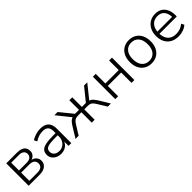

<svg xmlns="http://www.w3.org/2000/svg" viewBox="320 -1719 2951 2951"><g transform="rotate(-45 1795.5 -243.5)"><path d="M88 0V-487H319Q375 -487 411.5 -472.5Q448 -458 466.5 -429.5Q485 -401 485 -358Q485 -313 454 -282Q423 -251 373 -244V-254Q412 -252 440.5 -236Q469 -220 485 -194Q501 -168 501 -134Q501 -72 455 -36Q409 0 327 0ZM149 -47H327Q381 -47 410 -69.5Q439 -92 439 -135Q439 -179 410 -201.5Q381 -224 327 -224H149ZM149 -271H319Q368 -271 396 -293.5Q424 -316 424 -356Q424 -397 396 -418.5Q368 -440 319 -440H149Z M793 8Q744 8 704.5 -11Q665 -30 642.5 -63Q620 -96 620 -137Q620 -192 648 -223Q676 -254 741 -267Q806 -280 915 -280H965V-233H917Q850 -233 805 -229Q760 -225 733.5 -214.5Q707 -204 696 -186.5Q685 -169 685 -142Q685 -97 717 -70Q749 -43 802 -43Q846 -43 879.5 -64Q913 -85 933 -120.5Q953 -156 953 -201V-316Q953 -382 924.5 -412Q896 -442 834 -442Q790 -442 749 -429.5Q708 -417 664 -388L640 -437Q667 -455 699 -468Q731 -481 766 -488Q801 -495 835 -495Q894 -495 934 -475.5Q974 -456 994.5 -415.5Q1015 -375 1015 -312V0H955V-116H963Q953 -79 929 -51Q905 -23 870.5 -7.5Q836 8 793 8Z M1107 0 1207 -163Q1231 -202 1250.5 -225Q1270 -248 1291 -259Q1312 -270 1341 -273L1321 -254L1134 -487H1204L1374 -278H1460V-487H1523V-278H1610L1779 -487H1849L1662 -254L1642 -273Q1671 -270 1691.5 -259.5Q1712 -249 1731.5 -226Q1751 -203 1777 -163L1876 0H1808L1717 -149Q1698 -179 1681.5 -196Q1665 -213 1644.5 -219.5Q1624 -226 1592 -226H1523V0H1460V-226H1391Q1360 -226 1339 -219.5Q1318 -213 1302 -196Q1286 -179 1267 -149L1175 0Z M1971 0V-487H2033V-278H2324V-487H2386V0H2324V-225H2033V0Z M2758 8Q2689 8 2638 -23Q2587 -54 2559 -110.5Q2531 -167 2531 -244Q2531 -320 2559 -376.5Q2587 -433 2638 -464Q2689 -495 2758 -495Q2827 -495 2878 -464Q2929 -433 2957 -376.5Q2985 -320 2985 -244Q2985 -167 2957 -110.5Q2929 -54 2878 -23Q2827 8 2758 8ZM2758 -45Q2833 -45 2877 -97.5Q2921 -150 2921 -244Q2921 -338 2877 -390Q2833 -442 2758 -442Q2683 -442 2639 -390Q2595 -338 2595 -244Q2595 -150 2639 -97.5Q2683 -45 2758 -45Z M3344 8Q3269 8 3214 -22Q3159 -52 3129 -108Q3099 -164 3099 -242Q3099 -318 3128 -374.5Q3157 -431 3209.5 -463Q3262 -495 3330 -495Q3397 -495 3443 -466Q3489 -437 3513.5 -384Q3538 -331 3538 -257V-230H3144V-276H3501L3483 -262Q3483 -348 3444.5 -396.5Q3406 -445 3331 -445Q3277 -445 3239 -420Q3201 -395 3181 -351Q3161 -307 3161 -249V-243Q3161 -180 3182.5 -135.5Q3204 -91 3245 -68Q3286 -45 3343 -45Q3387 -45 3427.5 -58.5Q3468 -72 3506 -104L3530 -58Q3497 -27 3446.5 -9.5Q3396 8 3344 8Z"/></g></svg>

Font: Nunito Sans 11pt Light
Style: Regular
Weight: 300
Version: Version 3.101;gftools[0.9.27]